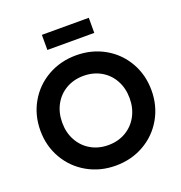

<svg xmlns="http://www.w3.org/2000/svg" viewBox="-160 -1051 1135 1202"><g transform="rotate(-20 407.5 -450.0)"><path d="M37.6 -353.5Q37.6 -457 86.2 -541Q134.8 -625 219.5 -672.9Q304.3 -720.7 407.7 -720.7Q512.2 -720.7 596.7 -672.9Q681.2 -625 729.5 -541Q777.8 -457 777.8 -353.5Q777.8 -250.5 729.5 -166.5Q681.2 -82.5 596.7 -34.4Q512.2 13.7 407.7 13.7Q304.3 13.7 219.5 -34.4Q134.8 -82.5 86.2 -166.5Q37.6 -250.5 37.6 -353.5ZM632.3 -353.5Q632.3 -420.5 603.5 -473Q574.7 -525.4 523.7 -554.7Q472.7 -584 407.7 -584Q342.8 -584 291.7 -554.7Q240.7 -525.4 211.9 -473Q183.1 -420.5 183.1 -353.5Q183.1 -287.2 211.9 -234.7Q240.7 -182.1 291.7 -152.6Q342.8 -123 407.7 -123Q472.7 -123 523.7 -152.6Q574.7 -182.1 603.5 -234.7Q632.3 -287.2 632.3 -353.5ZM564 -813.5H251.5V-914.1H564Z"/></g></svg>

Font: Wanted Sans Std Variable
Style: Regular
Weight: 400
Designer: Original Design by Kil Hyung-jin and Kang Hanbin, Wanted Lab, Inc;
Foundry: Wanted Lab, Inc.
Version: Version 1.003;Glyphs 3.2 (3227)